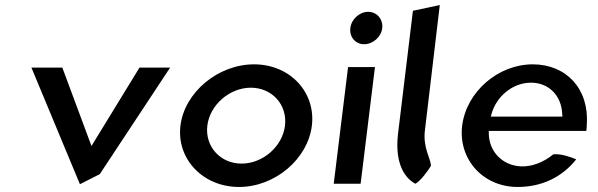

<svg xmlns="http://www.w3.org/2000/svg" viewBox="-20 -741 2378 764"><path d="M228 -472H105L298 -8L377 -48L657 -472H535L344 -160Z M805 -241C815 -324 894 -392 978 -392C1063 -392 1124 -324 1114 -241C1104 -158 1026 -90 941 -90C857 -90 795 -158 805 -241ZM698 -241C682 -109 787 3 931 3C1075 3 1205 -109 1221 -241C1237 -373 1135 -485 991 -485C847 -485 714 -373 698 -241Z M1374 -629C1370 -593 1395 -565 1429 -565C1464 -565 1497 -594 1501 -629C1505 -665 1479 -694 1445 -694C1411 -694 1378 -665 1374 -629ZM1415 -10 1472 -474H1365L1308 -10Z M1632 -10C1649 -15 1687 -66 1695 -82C1693 -112 1662 -154 1671 -224L1730 -721L1623 -698L1564 -210C1552 -112 1577 -41 1632 -10Z M1925 -209V-220H2313C2314 -229 2315 -236 2315 -245C2325 -389 2232 -485 2100 -485C1962 -485 1836 -376 1819 -241C1803 -107 1902 3 2040 3C2133 3 2215 -34 2273 -107C2251 -116 2213 -130 2182 -127C2140 -93 2094 -77 2052 -79C1977 -83 1926 -140 1925 -209ZM2217 -289 2218 -277H1933L1936 -288C1954 -354 2017 -412 2093 -412C2165 -412 2214 -359 2217 -289Z"/></svg>

Font: Bluebird
Style: LiObl
Weight: 300
Designer: Jasper
Foundry: Cannot Into Space Fonts
Version: Version 0.98